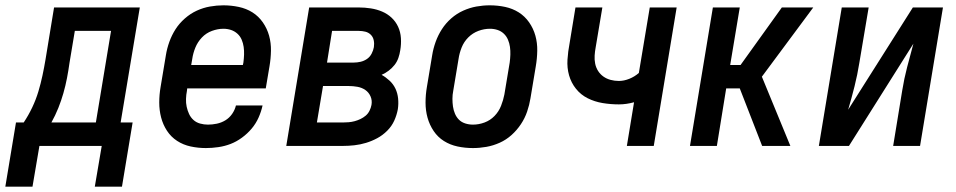

<svg xmlns="http://www.w3.org/2000/svg" viewBox="-71 -548 3591 721"><path d="M51 153H-51L-11 -88H18Q36 -115 50 -144.5Q64 -174 73 -204Q82 -234 88.5 -264.5Q95 -295 100 -325L132 -520H454L382 -88H427L387 153H285L311 0H77ZM289 -88 346 -432H210L190 -312Q186 -283 180.5 -254.5Q175 -226 167 -198Q159 -170 148 -142.5Q137 -115 122 -88Z M702 8Q673 8 645 2Q617 -4 594 -19Q571 -34 556 -57Q541 -80 534 -107Q527 -134 527 -163Q527 -192 532 -221L552 -341Q556 -366 565 -391Q574 -416 588 -438Q602 -460 623 -478.5Q644 -497 668 -508Q692 -519 717.5 -523.5Q743 -528 768 -528Q797 -528 825.5 -522Q854 -516 877 -501.5Q900 -487 916 -464Q932 -441 939.5 -414Q947 -387 946.5 -357.5Q946 -328 941 -299L927 -216H632L631 -207Q628 -192 627.5 -176.5Q627 -161 630 -147Q633 -133 639 -120Q645 -107 655.5 -97.5Q666 -88 680.5 -84Q695 -80 710 -80Q726 -80 743 -83.5Q760 -87 775 -96Q790 -105 800.5 -120Q811 -135 815 -152H915Q910 -129 900 -106.5Q890 -84 874 -65Q858 -46 837.5 -31Q817 -16 795 -7.5Q773 1 749 4.5Q725 8 702 8ZM647 -304H841L843 -313Q845 -328 845.5 -343Q846 -358 844 -372Q842 -386 836.5 -399Q831 -412 820.5 -421.5Q810 -431 796.5 -435.5Q783 -440 768 -440Q747 -440 725 -432Q703 -424 687 -407Q671 -390 662.5 -369Q654 -348 651 -327Z M1004 0 1090 -520H1276Q1299 -520 1321.5 -516.5Q1344 -513 1364 -504.5Q1384 -496 1399.5 -481.5Q1415 -467 1424 -447.5Q1433 -428 1434.5 -405Q1436 -382 1432 -359Q1430 -345 1425 -330.5Q1420 -316 1410.5 -304Q1401 -292 1388.5 -282.5Q1376 -273 1362 -267Q1378 -258 1392 -245Q1406 -232 1414 -215Q1422 -198 1424 -178Q1426 -158 1423 -138Q1419 -116 1409.5 -95Q1400 -74 1383 -57Q1366 -40 1345.5 -29Q1325 -18 1303.5 -11.5Q1282 -5 1260 -2.5Q1238 0 1216 0ZM1157 -313H1257Q1270 -313 1283 -316Q1296 -319 1307 -326.5Q1318 -334 1324.5 -346.5Q1331 -359 1333 -371Q1335 -384 1332.5 -396.5Q1330 -409 1321.5 -417.5Q1313 -426 1301 -429Q1289 -432 1276 -432H1176ZM1119 -88H1216Q1227 -88 1238.5 -89Q1250 -90 1261 -93Q1272 -96 1282.5 -101Q1293 -106 1302 -113.5Q1311 -121 1316.5 -132Q1322 -143 1324 -154Q1327 -171 1320.5 -186Q1314 -201 1301 -210Q1288 -219 1271.5 -222Q1255 -225 1238 -225H1142Z M1705 8Q1675 8 1647 2Q1619 -4 1596 -18.5Q1573 -33 1557.5 -56Q1542 -79 1534.5 -106Q1527 -133 1527 -162.5Q1527 -192 1532 -221L1552 -341Q1556 -366 1565 -391Q1574 -416 1588.5 -438.5Q1603 -461 1623.5 -479Q1644 -497 1668.5 -508Q1693 -519 1718 -523.5Q1743 -528 1768 -528Q1798 -528 1826 -522Q1854 -516 1877 -501.5Q1900 -487 1916 -464Q1932 -441 1939.5 -414Q1947 -387 1946.5 -357.5Q1946 -328 1941 -299L1921 -179Q1917 -154 1908.5 -129Q1900 -104 1885 -81.5Q1870 -59 1850 -41Q1830 -23 1805.5 -12Q1781 -1 1755.5 3.5Q1730 8 1705 8ZM1705 -80Q1727 -80 1748.5 -88Q1770 -96 1786 -112.5Q1802 -129 1810.5 -150.5Q1819 -172 1823 -193L1843 -313Q1845 -328 1845.5 -343Q1846 -358 1844 -372Q1842 -386 1836.5 -399Q1831 -412 1821 -421.5Q1811 -431 1797.5 -435.5Q1784 -440 1769 -440Q1747 -440 1725.5 -432Q1704 -424 1687.5 -407.5Q1671 -391 1662.5 -369.5Q1654 -348 1651 -327L1631 -207Q1628 -192 1628 -177Q1628 -162 1630 -148Q1632 -134 1637.5 -121Q1643 -108 1652.5 -98.5Q1662 -89 1676 -84.5Q1690 -80 1705 -80Z M2283 0 2310 -164Q2295 -160 2281 -158Q2267 -156 2253 -156Q2222 -156 2192 -161Q2162 -166 2136 -179Q2110 -192 2092 -214.5Q2074 -237 2066 -265Q2058 -293 2060 -324Q2062 -355 2068 -386L2090 -520H2191L2166 -371Q2163 -355 2162 -339.5Q2161 -324 2164 -309Q2167 -294 2175 -281.5Q2183 -269 2195 -260.5Q2207 -252 2222 -248Q2237 -244 2253 -244Q2272 -244 2292 -252Q2312 -260 2328 -274L2369 -520H2470L2384 0Z M2791 0 2707 -216H2656L2621 0H2520L2606 -520H2707L2671 -304H2710L2865 -520H2983L2790 -260L2897 0Z M3004 0 3090 -520H3191L3156 -312Q3149 -268 3138 -224Q3127 -180 3114 -136L3357 -520H3470L3384 0H3283L3317 -208Q3324 -252 3335.5 -296Q3347 -340 3359 -384L3117 0Z"/></svg>

Font: Iosevka Semibold Oblique
Style: Regular
Weight: 600
Italic angle: -9°
Monospace: yes
Designer: Belleve Invis
Foundry: Belleve Invis
Version: Version 32.5.0; ttfautohint (v1.8.4)